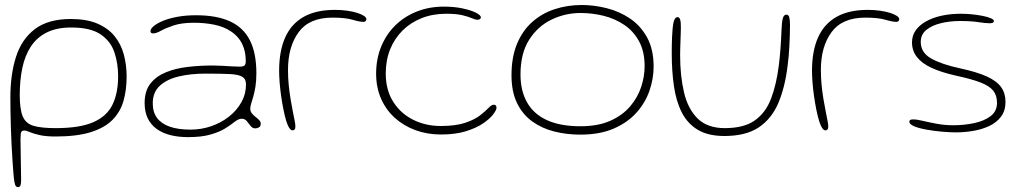

<svg xmlns="http://www.w3.org/2000/svg" viewBox="-20 -515 4063 768"><path d="M51.5 233.5Q46.5 233.5 43.2 229.5Q40 225.5 37.8 213.2Q35.5 201 33.5 176.5Q31.5 150 29.5 119.8Q27.5 89.5 26 58Q24.5 26.5 23.5 -5.5Q22.5 -37.5 22 -67.8Q21.5 -98 21.5 -125.5Q21.5 -217.5 44.2 -288.2Q67 -359 120 -399Q173 -439 263.5 -439Q326.5 -439 369.2 -420.8Q412 -402.5 438 -370.8Q464 -339 475.2 -297.2Q486.5 -255.5 486.5 -208.5Q486.5 -155.5 474 -111.5Q461.5 -67.5 430.2 -35.8Q399 -4 343.5 13.5Q288 31 201.5 31Q162.5 31 137.2 25Q112 19 98 13Q84 7 78.5 7Q69 7 65.5 12.5Q62 18 62 43.5Q62 53 62.5 76.2Q63 99.5 63.2 126.2Q63.5 153 64 175Q64.5 197 64.5 204.5Q64.5 219 62 226.2Q59.5 233.5 51.5 233.5ZM203 -2.5Q299 -2.5 353.2 -26.2Q407.5 -50 430 -96.5Q452.5 -143 452.5 -210Q452.5 -261.5 437.5 -306Q422.5 -350.5 382 -377.8Q341.5 -405 265 -405Q206.5 -405 166.8 -385Q127 -365 103.2 -328.5Q79.5 -292 69.2 -242.8Q59 -193.5 59 -135Q59 -77 71.2 -48.8Q83.5 -20.5 114.8 -11.5Q146 -2.5 203 -2.5Z M732 33.5Q693.5 33.5 661.8 25.5Q630 17.5 606.8 0.8Q583.5 -16 571 -41.8Q558.5 -67.5 558.5 -103Q558.5 -150.5 581.2 -180Q604 -209.5 642.8 -225.5Q681.5 -241.5 730 -247.2Q778.5 -253 830 -253Q849 -253 869.2 -251.8Q889.5 -250.5 907.5 -249.5Q925.5 -248.5 938.5 -248.5Q953 -248.5 958 -253Q963 -257.5 963 -269.5Q963 -298.5 955.8 -321.2Q948.5 -344 935 -361Q921.5 -378 903 -390Q875 -408.5 837 -416.2Q799 -424 756 -424Q707 -424 675.2 -413.5Q643.5 -403 624.2 -392.2Q605 -381.5 593.5 -381.5Q587 -381.5 584.5 -383.5Q582 -385.5 582 -391Q582 -399.5 594.5 -410.2Q607 -421 630.5 -431Q654 -441 688 -447.5Q722 -454 764.5 -454Q846 -454 899.5 -429.8Q953 -405.5 979.2 -354.5Q1005.5 -303.5 1005.5 -222Q1005.5 -191.5 1001.8 -168.5Q998 -145.5 993.2 -129Q988.5 -112.5 984.8 -100.8Q981 -89 981 -80.5Q981 -70 987.2 -62Q993.5 -54 1002 -47.5Q1010.5 -41 1016.8 -34.5Q1023 -28 1023 -20.5Q1023 -9 1015.2 -5.2Q1007.5 -1.5 1001 -1.5Q990 -1.5 982.5 -11.2Q975 -21 967.2 -30.5Q959.5 -40 947 -40Q940.5 -40 933.8 -37.2Q927 -34.5 915.5 -25.5Q902 -14.5 879.8 -0.8Q857.5 13 822 23.2Q786.5 33.5 732 33.5ZM742 3.5Q785 3.5 825 -10.2Q865 -24 896.2 -48.8Q927.5 -73.5 945.8 -106.5Q964 -139.5 964 -177.5Q964 -199 949 -208Q934 -217 898.5 -218.8Q863 -220.5 800.5 -220.5Q743 -220.5 695.2 -209.2Q647.5 -198 619.2 -172Q591 -146 591 -101.5Q591 -66.5 608.2 -43.2Q625.5 -20 659.2 -8.2Q693 3.5 742 3.5Z M1149.5 6.5Q1145 6.5 1140.8 1.8Q1136.5 -3 1132.5 -11.5Q1128.5 -20 1125 -31Q1119 -50.5 1113.8 -76.8Q1108.5 -103 1104.5 -131.2Q1100.5 -159.5 1098.5 -185.8Q1096.5 -212 1096.5 -231.5Q1096.5 -311.5 1121 -365.8Q1145.5 -420 1195 -447.8Q1244.5 -475.5 1319.5 -475.5Q1346 -475.5 1368.8 -472.2Q1391.5 -469 1408.8 -463.5Q1426 -458 1435.8 -451.5Q1445.5 -445 1445.5 -438Q1445.5 -435.5 1444 -433Q1442.5 -430.5 1440 -429Q1437.5 -427.5 1434.5 -427.5Q1418.5 -427.5 1390 -436Q1361.5 -444.5 1309.5 -444.5Q1217 -444.5 1174.5 -386.2Q1132 -328 1132 -235.5Q1132 -203.5 1135 -173.8Q1138 -144 1142.5 -117.5Q1147 -91 1151.2 -69.5Q1155.5 -48 1158.5 -32.8Q1161.5 -17.5 1161.5 -10.5Q1161.5 1 1157.5 3.8Q1153.5 6.5 1149.5 6.5Z M1744 23Q1688.5 23 1641.2 5.5Q1594 -12 1558.8 -44Q1523.5 -76 1504 -120.8Q1484.5 -165.5 1484.5 -220Q1484.5 -279.5 1504.8 -328.8Q1525 -378 1561.5 -413.8Q1598 -449.5 1647.5 -469Q1697 -488.5 1755 -488.5Q1797.5 -488.5 1831 -481.2Q1864.5 -474 1884 -464Q1903.5 -454 1903.5 -445.5Q1903.5 -443 1901.8 -440.8Q1900 -438.5 1897 -437.2Q1894 -436 1890 -436Q1881.5 -436 1868 -442Q1854.5 -448 1830.2 -454Q1806 -460 1765 -460Q1711 -460 1666.8 -442.5Q1622.5 -425 1590.2 -393Q1558 -361 1540.5 -317.5Q1523 -274 1523 -221.5Q1523 -155 1552.8 -108Q1582.5 -61 1632.5 -36Q1682.5 -11 1743 -11Q1803 -11 1840.8 -23.8Q1878.5 -36.5 1900.2 -53.5Q1922 -70.5 1934 -83.2Q1946 -96 1954.5 -96Q1960 -96 1962.2 -94Q1964.5 -92 1965.2 -89.2Q1966 -86.5 1966 -84Q1966 -75 1952.8 -57.5Q1939.5 -40 1912.5 -21.5Q1885.5 -3 1843.5 10Q1801.5 23 1744 23Z M2301 23.5Q2246.5 23.5 2197 11Q2147.5 -1.5 2109 -29.2Q2070.5 -57 2048.2 -102.5Q2026 -148 2026 -214Q2026 -286.5 2048 -339.5Q2070 -392.5 2108.8 -427Q2147.5 -461.5 2198.5 -478.2Q2249.5 -495 2307 -495Q2355.5 -495 2406 -482.5Q2456.5 -470 2499.2 -441.5Q2542 -413 2568.2 -365.5Q2594.5 -318 2594.5 -248.5Q2594.5 -200 2577.8 -151.8Q2561 -103.5 2525.5 -64Q2490 -24.5 2434.5 -0.5Q2379 23.5 2301 23.5ZM2302 -10Q2372.5 -10 2421.5 -32Q2470.5 -54 2500.8 -89.8Q2531 -125.5 2544.8 -167.5Q2558.5 -209.5 2558.5 -250Q2558.5 -309 2536.2 -349.8Q2514 -390.5 2477 -415.5Q2440 -440.5 2394.5 -451.8Q2349 -463 2302 -463Q2241 -463 2186 -436.5Q2131 -410 2096.5 -355.8Q2062 -301.5 2062 -217.5Q2062 -151 2088.8 -104.5Q2115.5 -58 2168.8 -34Q2222 -10 2302 -10Z M2877.5 29Q2812.5 29 2771.2 4.2Q2730 -20.5 2707.2 -65.2Q2684.5 -110 2675.8 -170Q2667 -230 2667 -301Q2667 -317 2667.2 -333.8Q2667.5 -350.5 2668.2 -366.5Q2669 -382.5 2670 -394.5Q2672.5 -425.5 2677.5 -436Q2682.5 -446.5 2690 -446.5Q2696 -446.5 2699 -440.5Q2702 -434.5 2702.8 -425Q2703.5 -415.5 2703.5 -405Q2703.5 -397 2703 -383.2Q2702.5 -369.5 2702 -353.5Q2701.5 -337.5 2701 -322Q2700.5 -306.5 2700.5 -294.5Q2700.5 -212 2716 -145.8Q2731.5 -79.5 2770.5 -41Q2809.5 -2.5 2879.5 -2.5Q2956 -2.5 2999.5 -33.5Q3043 -64.5 3064.2 -120.5Q3085.5 -176.5 3095 -251.5Q3097 -267 3098.8 -284.2Q3100.5 -301.5 3101.8 -319.5Q3103 -337.5 3104.2 -356.2Q3105.5 -375 3106 -393.5Q3107 -425 3111 -440.8Q3115 -456.5 3126 -456.5Q3134 -456.5 3137 -446Q3140 -435.5 3140 -414.5Q3140 -393 3139.2 -372Q3138.5 -351 3137.5 -330.8Q3136.5 -310.5 3134.8 -291Q3133 -271.5 3130.5 -253Q3120.5 -168 3094 -104.5Q3067.5 -41 3015.8 -6Q2964 29 2877.5 29Z M3281 6.5Q3276.5 6.5 3272.2 1.8Q3268 -3 3264 -11.5Q3260 -20 3256.5 -31Q3250.5 -50.5 3245.2 -76.8Q3240 -103 3236 -131.2Q3232 -159.5 3230 -185.8Q3228 -212 3228 -231.5Q3228 -311.5 3252.5 -365.8Q3277 -420 3326.5 -447.8Q3376 -475.5 3451 -475.5Q3477.5 -475.5 3500.2 -472.2Q3523 -469 3540.2 -463.5Q3557.5 -458 3567.2 -451.5Q3577 -445 3577 -438Q3577 -435.5 3575.5 -433Q3574 -430.5 3571.5 -429Q3569 -427.5 3566 -427.5Q3550 -427.5 3521.5 -436Q3493 -444.5 3441 -444.5Q3348.5 -444.5 3306 -386.2Q3263.5 -328 3263.5 -235.5Q3263.5 -203.5 3266.5 -173.8Q3269.5 -144 3274 -117.5Q3278.5 -91 3282.8 -69.5Q3287 -48 3290 -32.8Q3293 -17.5 3293 -10.5Q3293 1 3289 3.8Q3285 6.5 3281 6.5Z M3803.5 14.5Q3781 14.5 3748.8 11.8Q3716.5 9 3685.8 3.5Q3655 -2 3636 -10Q3627.5 -14 3622.5 -18.2Q3617.5 -22.5 3617.5 -27.5Q3617.5 -34 3622 -35.8Q3626.5 -37.5 3634.5 -37.5Q3646 -37.5 3670.2 -31.8Q3694.5 -26 3726.8 -20Q3759 -14 3793.5 -14Q3835 -14 3875.2 -22.2Q3915.5 -30.5 3941.8 -50Q3968 -69.5 3968 -103.5Q3968 -133.5 3952.8 -152.5Q3937.5 -171.5 3901.8 -185.2Q3866 -199 3803.5 -212.5Q3745.5 -225.5 3706.5 -243.5Q3667.5 -261.5 3647.8 -286.8Q3628 -312 3628 -345.5Q3628 -373 3643.2 -394.2Q3658.5 -415.5 3685.5 -430.2Q3712.5 -445 3747.8 -452.5Q3783 -460 3823.5 -460Q3844.5 -460 3867.5 -457.8Q3890.5 -455.5 3910.5 -451.5Q3930.5 -447.5 3943 -442.2Q3955.5 -437 3955.5 -431Q3955.5 -428 3953.8 -426Q3952 -424 3948.2 -423Q3944.5 -422 3938 -422Q3921.5 -422 3893 -426.5Q3864.5 -431 3820.5 -431Q3779.5 -431 3743.5 -422.2Q3707.5 -413.5 3685.2 -395.2Q3663 -377 3663 -347.5Q3663 -304.5 3704.8 -281Q3746.5 -257.5 3821 -241.5Q3888 -227 3927.5 -209Q3967 -191 3984.5 -166.5Q4002 -142 4002 -107.5Q4002 -72 3984.2 -48.5Q3966.5 -25 3937.5 -11.2Q3908.5 2.5 3873.5 8.5Q3838.5 14.5 3803.5 14.5Z"/></svg>

Font: Gluten Thin
Style: Regular
Weight: 100
Designer: Tyler Finck
Foundry: Etcetera Type Company
Version: Version 1.300